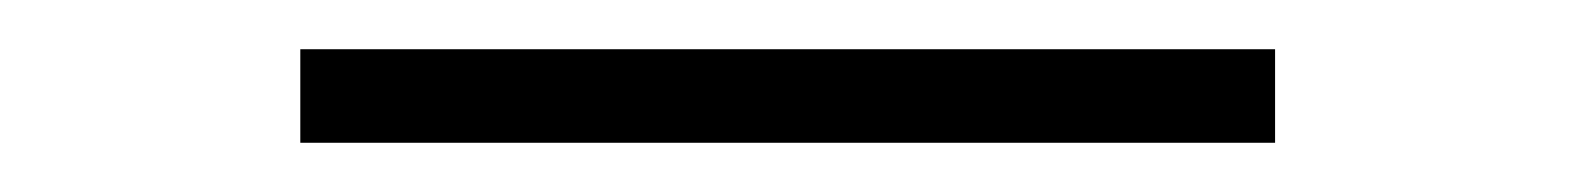

<svg xmlns="http://www.w3.org/2000/svg" viewBox="-20 -379 640 78"><path d="M102 -321V-359H498V-321Z"/></svg>

Font: Iosevka Curly Slab XLtEx
Style: Regular
Weight: 200
Width: 7
Monospace: yes
Designer: Belleve Invis
Foundry: Belleve Invis
Version: Version 11.1.0; ttfautohint (v1.8.3)